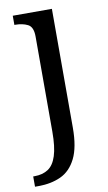

<svg xmlns="http://www.w3.org/2000/svg" viewBox="-100 -580 488 865"><g transform="rotate(-10 144.0 -148.0)"><path d="M-12 240V193H-5Q31 193 56.5 176.5Q82 160 95 119.5Q108 79 108 9V-426Q108 -470 84 -482Q60 -494 27 -494H23V-536H202V8Q202 97 176.5 148Q151 199 106.5 219.5Q62 240 4 240Z"/></g></svg>

Font: Noto Serif Khojki
Style: Regular
Weight: 400
Designer: Juan Bruce
Version: Version 2.002